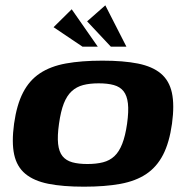

<svg xmlns="http://www.w3.org/2000/svg" viewBox="-20 -696 693 723"><path d="M296 7Q216.6 7 162 -3.9Q107.4 -14.9 75.4 -41.5Q43.4 -68.1 33.4 -113.9Q23.4 -159.6 33 -230.3Q43 -301.6 66.8 -347.5Q90.5 -393.5 130.3 -419.9Q170.1 -446.4 228.2 -457Q286.4 -467.6 365.4 -467.6Q444.8 -467.6 499.4 -456.7Q554 -445.7 585.7 -419.1Q617.3 -392.5 627.3 -346.8Q637.3 -301 627.7 -230.3Q617.7 -159 594 -113.1Q570.2 -67.1 530.7 -40.7Q491.3 -14.3 433.3 -3.6Q375.3 7 296 7ZM309.2 -78.4Q342.7 -78.4 368 -84.9Q393.2 -91.4 410.8 -107.9Q428.5 -124.4 440.2 -154.3Q452 -184.2 458.5 -230Q465.1 -276.8 461.7 -306.4Q458.4 -335.9 445.2 -352.6Q432 -369.2 408.6 -375.7Q385.2 -382.2 351.6 -382.2Q318.1 -382.2 293.1 -375.7Q268.2 -369.2 250.1 -352.6Q231.9 -335.9 220.3 -306.4Q208.7 -276.8 202.2 -230Q195.6 -184.2 198.8 -154.3Q202.1 -124.4 215.4 -107.9Q228.8 -91.4 252.2 -84.9Q275.6 -78.4 309.2 -78.4ZM290.6 -520.3 181.7 -593.6 250 -661.1 348.2 -520.3ZM397.4 -520.3 308 -615.6 376.6 -675.9 456 -520.3Z"/></svg>

Font: Genos Thin
Style: Italic
Weight: 100
Italic angle: -8°
Designer: Robert E. Leuschke
Foundry: Robert E. Leuschke
Version: Version 1.010